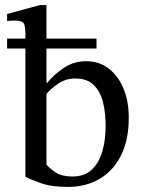

<svg xmlns="http://www.w3.org/2000/svg" viewBox="-20 -726 562 756"><path d="M247 10Q183 10 140.5 -5Q98 -20 80 -30V-592Q80 -626 72.5 -635.5Q65 -645 36 -645Q24 -645 16 -644Q8 -643 8 -643V-671L137 -706H163V-574H360V-535H163V-400H166Q192 -432 231 -458.5Q270 -485 320 -485Q370 -485 407.5 -456.5Q445 -428 466 -378Q487 -328 487 -263Q487 -174 456 -113Q425 -52 371 -21Q317 10 247 10ZM265 -31Q313 -31 341.5 -58Q370 -85 383 -130.5Q396 -176 396 -231Q396 -279 386 -321.5Q376 -364 350 -390.5Q324 -417 276 -417Q238 -417 207.5 -395.5Q177 -374 163 -356V-78Q177 -61 201 -46Q225 -31 265 -31ZM90 -535H8V-574H90Z"/></svg>

Font: STIX Two Text
Style: Regular
Weight: 400
Designer: Ross Mills, John Hudson & Paul Hanslow, Tiro Typeworks Ltd; with prior portions MicroPress Inc., and Coen Hoffman.
Foundry: Tiro Typeworks Ltd
Version: Version 2.13 b171